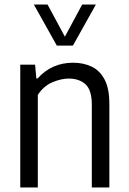

<svg xmlns="http://www.w3.org/2000/svg" viewBox="-20 -828 568 848"><path d="M69.5 0V-542.5H135L140.5 -481.5H146Q208.5 -551 303 -551Q349 -551 385.2 -533.5Q421.5 -516 442.2 -476.2Q463 -436.5 463 -369V0H385.5V-365Q385.5 -430.5 357.5 -455.8Q329.5 -481 283.5 -481Q250.5 -481 211.8 -464.8Q173 -448.5 147 -409V0ZM231 -626.5 129.5 -808H190L266.5 -666L343 -808H403.5L302 -626.5Z"/></svg>

Font: Encode Sans SmCnd
Style: Regular
Weight: 400
Width: 4
Designer: Multiple Designers
Foundry: Impallari Type
Version: Version 3.002; ttfautohint (v1.8.3) -l 8 -r 50 -G 200 -x 14 